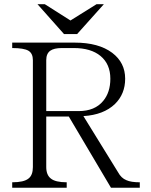

<svg xmlns="http://www.w3.org/2000/svg" viewBox="-20 -877 707 898"><path d="M196.3 -357.4V-595.7Q196.3 -626 214.8 -639.6Q232.4 -652.3 269.5 -652.3H325.2Q405.3 -652.3 450.2 -615.2Q496.1 -577.1 496.1 -508.8Q496.1 -445.3 462.9 -405.3Q423.8 -357.4 347.7 -357.4ZM37.1 1H292V-24.4Q239.3 -24.4 217.8 -42Q196.3 -58.6 196.3 -95.7V-332H301.8L499 1H633.8V-24.4Q592.8 -24.4 571.3 -34.2Q546.9 -43.9 532.2 -71.3L370.1 -334Q464.8 -339.8 517.6 -390.6Q565.4 -437.5 565.4 -508.8Q565.4 -584 504.9 -629.9Q441.4 -677.7 329.1 -677.7H37.1V-652.3Q91.8 -652.3 113.3 -639.6Q133.8 -627 133.8 -595.7V-95.7Q133.8 -57.6 113.3 -42Q91.8 -24.4 37.1 -24.4ZM465.8 -857.4H431.6L309.6 -781.2L189.5 -857.4H155.3L279.3 -717.8H340.8Z"/></svg>

Font: Batang
Style: Regular
Weight: 400
Version: Version 2.21